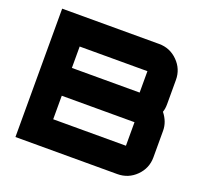

<svg xmlns="http://www.w3.org/2000/svg" viewBox="-124 -866 1079 1012"><g transform="rotate(20 416.0 -360.0)"><path d="M751 -572V-437Q751 -409 744 -391Q779 -347 779 -297V-148Q779 -87 735.5 -43.5Q692 0 630 0H59V-720H603Q664 -720 707.5 -676.5Q751 -633 751 -572ZM214 -288V-156H622V-288ZM214 -564V-444H594V-564Z"/></g></svg>

Font: Orbitron
Style: Black
Weight: 900
Designer: Matt McInerney
Foundry: Matt McInerney
Version: 1.000